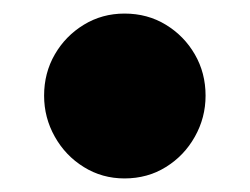

<svg xmlns="http://www.w3.org/2000/svg" viewBox="-20 -398 368 283"><path d="M163.5 -135Q130.5 -135 103.5 -151.8Q76.5 -168.5 60.8 -196.5Q45 -224.5 45 -257Q45 -290.5 60.8 -317.8Q76.5 -345 103.5 -361.5Q130.5 -378 163.5 -378Q197.5 -378 224.5 -361.5Q251.5 -345 267.2 -317.8Q283 -290.5 283 -257Q283 -224.5 267.2 -196.5Q251.5 -168.5 224.5 -151.8Q197.5 -135 163.5 -135Z"/></svg>

Font: Fraunces
Style: Regular
Weight: 900
Version: Version 1.000;[b76b70a41]